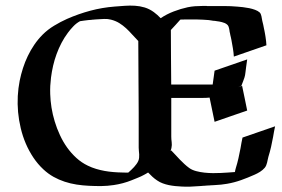

<svg xmlns="http://www.w3.org/2000/svg" viewBox="-20 -682 1030 702"><path d="M883.8 -464.8Q881.1 -447 879.8 -436.2Q878.4 -425.3 877.6 -418.5Q876.7 -411.6 876 -407.2Q875.2 -402.8 873.7 -398.1Q872.1 -393.3 869.5 -386.5Q866.9 -379.6 862.5 -368.2Q859.6 -366.9 856.8 -365.7Q854 -364.5 851.1 -363.3L865.2 -368.2Q870.1 -345.5 874.6 -323Q879.2 -300.5 883.8 -277.8Q854 -267.6 824.3 -257.3Q794.7 -247.1 764.6 -236.6L746.3 -325.2Q739.7 -324.5 733.5 -324.2Q727.3 -324 720.6 -324Q713.9 -324 706.2 -324Q698.5 -324 689 -324H606.2V-311.3V-183.3Q606.2 -172.9 607.7 -162.2Q609.1 -151.6 606.9 -141.4Q606 -136.2 603.5 -130.6Q604 -131.1 604.7 -131.2Q605.5 -131.3 606.2 -131.8Q614.5 -123.5 622.2 -115Q629.9 -106.4 637.8 -98.3Q645.8 -90.1 654.2 -82.3Q662.6 -74.5 672.1 -67.6Q682.4 -60.3 697 -56.4Q711.7 -52.5 727.5 -50.8Q743.4 -49.1 759.2 -49Q774.9 -48.8 787.1 -49.6Q800 -50.3 812.9 -51.1Q825.7 -52 838.9 -53Q839.6 -56.6 840.3 -60.4Q841.1 -64.2 842.3 -67.9Q847.9 -85.7 851.9 -103.8Q856 -121.8 859.4 -140.1Q861.3 -149.9 862.8 -159.8Q864.3 -169.7 866.7 -179L985.8 -220.2Q983.4 -210.7 981.9 -200.8Q980.5 -190.9 978.5 -181.4Q975.1 -163.1 971.1 -145Q967 -127 961.4 -109.1Q960 -104.2 959 -98.9Q958 -93.5 956.7 -88.1Q955.3 -82.8 953.4 -77.8Q951.4 -72.8 948 -68.6Q940.9 -60.3 930.7 -53.8Q920.4 -47.4 910.6 -43.2Q886 -32.2 861.3 -23.4Q836.7 -14.6 810.1 -10Q799.3 -8.1 788.6 -7Q777.8 -5.9 767.1 -5.4Q762.5 -4.9 757.9 -4.8Q753.4 -4.6 749 -4.4Q747.6 -4.2 744.6 -3.9Q741.7 -3.7 741.9 -3.9L733.9 -3.4Q732.7 -3.4 731.9 -3.2L726.3 -2.7H724.6H725.3H724.4H723.6Q719.7 -2.2 715.9 -2Q712.2 -1.7 708.3 -1.5Q691.9 -0.2 675.7 0.4Q659.4 1 643.3 0Q632.3 -0.5 620.6 -1.7Q608.9 -2.9 597.4 -5.2Q585.9 -7.6 575.1 -11.6Q564.2 -15.6 554.9 -22Q545.4 -28.3 537.2 -35.8Q529.1 -43.2 521.5 -51.3Q517.8 -48.8 514 -46.8Q510.3 -44.7 506.6 -42.7Q495.6 -36.6 484.1 -32.2Q472.7 -27.8 461.2 -22.9Q445.6 -16.6 429 -12.2Q412.4 -7.8 395.8 -5.4Q373.3 -2 350.7 -1.7Q328.1 -1.5 305.4 -2.7Q282.7 -3.7 260.1 -7.2Q237.5 -10.7 216.3 -17.7Q195.1 -24.7 175.5 -35.6Q156 -46.6 138.9 -62.5Q117.9 -82 101.8 -106.2Q85.7 -130.4 74.2 -157.3Q62.7 -184.3 55.8 -213.5Q48.8 -242.7 46.1 -272.2Q43.5 -301.8 45 -330.8Q46.6 -359.9 52 -387Q56.6 -409.9 64 -432.9Q71.3 -455.8 81.7 -477.3Q92 -498.8 105.5 -518.6Q118.9 -538.3 135.7 -555.2Q154.8 -574.2 177.9 -588.1Q200.9 -602.1 225.3 -613Q267.1 -631.3 310.4 -642.9Q353.8 -654.5 399.2 -658Q418 -659.4 436.6 -660.8Q455.3 -662.1 473.4 -661Q491.5 -659.9 508.9 -654.7Q526.4 -649.4 542.5 -637.7Q549.3 -632.8 555.4 -627.2Q561.5 -621.6 567.4 -615.5Q589.6 -630.4 615 -640.1Q640.4 -649.9 666.3 -655.5Q679.7 -658.2 692.6 -659.2Q705.6 -660.2 719.5 -660.2H735.4Q735.8 -660.2 736.5 -660Q737.1 -659.9 736.6 -659.9H750.5Q775.1 -659.9 799.6 -659.9Q824 -659.9 848.4 -657.7Q856.9 -657 868.3 -655.8Q879.6 -654.5 891 -652.2Q902.3 -649.9 912.6 -646.1Q922.9 -642.3 929.2 -636.7Q932.1 -634 933.5 -630.2Q934.8 -626.5 935.8 -623Q937 -618.9 937.4 -614.4Q937.7 -609.9 939 -605.7Q940.9 -598.6 942.5 -591.3Q944.1 -584 945.3 -576.9Q945.8 -574.2 946.7 -570.6Q947.5 -566.9 948.2 -562.6Q949 -558.3 949.7 -554.2Q950.4 -550 950.9 -546.6Q952.1 -538.8 952.9 -531.5Q953.6 -524.2 954.1 -516.4Q924.3 -506.1 894.7 -495.8Q865 -485.6 835 -475.1Q834 -490.5 831.5 -505.5Q829.1 -520.5 826.2 -535.6Q825.2 -540.5 824.2 -545.2Q823.2 -549.8 822 -554.4Q821.5 -555.9 821.5 -557.4Q821.5 -558.8 821 -560.1L820.3 -562.7V-563.2L819.8 -564.5Q819.6 -565.2 819.5 -566.5Q819.3 -567.9 819.3 -568.4Q818.8 -572.5 818 -576.4Q817.1 -580.3 815.9 -584.2Q814 -589.4 810.1 -592.5Q806.2 -595.7 801.4 -597.8Q796.6 -599.9 791.4 -601.1Q786.1 -602.3 781.5 -603.3Q777.3 -603.8 773.4 -604.4Q769.5 -605 765.6 -605.7Q760 -605.7 754.4 -606.9Q748.8 -608.2 743.2 -608.6Q721.7 -610.4 699.7 -610.8H655.8Q654.5 -610.8 649.7 -610.6Q644.8 -610.4 639.4 -610.4Q630.6 -600.8 622.2 -591.2Q613.8 -581.5 604.7 -572.3Q604.7 -522.2 605.2 -472.7Q605.7 -423.1 606 -373H757.6Q759.5 -385.5 761.1 -398.2Q762.7 -410.9 764.6 -423.6ZM487.1 -270Q487.1 -335.7 486.3 -400.9Q485.6 -466.1 485.6 -532Q473.9 -543.7 463.3 -555.8Q452.6 -567.9 441.2 -578.5Q429.7 -589.1 416.4 -597.4Q403.1 -605.7 386 -610.1Q374 -613.3 360.6 -612.7Q347.2 -612.1 335.2 -611.3L325.4 -610.6Q323 -610.4 320.7 -610.1Q318.4 -609.9 316.2 -609.9Q315.9 -609.6 315.7 -609.6Q313 -609.4 310.5 -609.1Q308.1 -608.9 305.7 -608.9Q297.1 -608.2 289.1 -606.9Q281 -605.7 272.5 -604.5Q259 -597.2 248.2 -585.8Q237.3 -574.5 228.3 -562.3Q215.1 -544.7 204.8 -525Q194.6 -505.4 186.9 -484.4Q179.2 -463.4 174.2 -441.7Q169.2 -419.9 166.5 -398.4Q164.6 -382.1 163.8 -368.2Q163.1 -354.2 163.6 -337.9Q164.3 -314.2 168.3 -288.7Q172.4 -263.2 180.1 -237.9Q187.7 -212.6 199 -188.4Q210.2 -164.1 225.3 -142.8Q240.5 -121.6 259.4 -104.4Q278.3 -87.2 301.3 -76.2Q315.9 -69.1 331.4 -64.5Q346.9 -59.8 362.7 -57Q378.4 -54.2 394.5 -52.9Q410.6 -51.5 426.8 -51.3Q432.4 -51 437.9 -51Q443.4 -51 449 -51Q454.3 -55.7 459.8 -60.8Q465.3 -65.9 470.2 -71.3Q475.1 -76.7 479.1 -82.3Q483.2 -87.9 485.6 -93.5Q488 -99.1 488.6 -105.2Q489.3 -111.3 488.9 -117.6Q488.5 -123.8 487.8 -130Q487.1 -136.2 487.1 -142.1ZM757.1 -606.9Q756.8 -607.2 756.8 -607.2Q756.8 -607.2 757.1 -606.9ZM887.5 -57.6Q887.2 -57.6 887.2 -57.5Q887.2 -57.4 887 -57.4Q887.2 -57.4 887.5 -57.6Z"/></svg>

Font: Autopia
Style: Bold
Weight: 700
Designer: Antoine Gelgon
Foundry: Antoine Gelgon
Version: 001.000